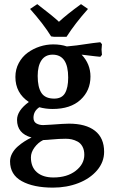

<svg xmlns="http://www.w3.org/2000/svg" viewBox="-20 -651 539 913"><path d="M127 97.2Q127 143.6 155.5 168.2Q184.1 192.9 233.9 192.9Q299.3 192.9 340.1 161.1Q380.9 129.4 380.9 85Q380.9 62 372.1 45.9Q363.3 29.8 348.9 22.2Q334.5 14.6 321 11.7Q307.6 8.8 293 8.8Q262.7 8.8 226.1 12.2Q219.7 12.7 206.1 13.9Q192.4 15.1 185.1 15.1Q161.1 26.9 144 50.3Q127 73.7 127 97.2ZM232.9 -439.9Q269.5 -439.9 297.9 -430.2Q343.8 -434.1 392.1 -441.9Q419.9 -446.3 457 -450.2L464.8 -440.9Q462.9 -423.3 462.9 -415Q462.9 -407.7 464.8 -390.1L457 -380.9Q449.2 -381.3 431.9 -383.5Q414.6 -385.7 409.2 -386.2Q370.1 -391.1 368.2 -391.1Q410.2 -346.7 410.2 -287.1Q410.2 -220.2 362.8 -176.5Q315.4 -132.8 230 -132.8Q197.3 -132.8 167 -141.1Q139.2 -122.6 139.2 -90.8Q139.2 -72.3 152.8 -64.2Q166.5 -56.2 185.1 -56.2Q189 -56.2 221.2 -58.1Q286.1 -63 308.1 -63Q388.2 -63 431.6 -29.1Q475.1 4.9 475.1 70.8Q475.1 119.6 441.7 158.9Q408.2 198.2 352.8 219.7Q297.4 241.2 231.9 241.2Q139.2 241.2 83.5 210.4Q27.8 179.7 27.8 116.2Q27.8 97.2 37.6 78.9Q47.4 60.5 63.7 46.1Q80.1 31.7 96.2 21.5Q112.3 11.2 129.9 2.9Q61 -16.1 61 -81.1Q61 -125 117.2 -166Q53.2 -208.5 53.2 -285.2Q53.2 -321.3 69.3 -351.3Q85.4 -381.3 111.6 -400.4Q137.7 -419.4 169.2 -429.7Q200.7 -439.9 232.9 -439.9ZM230 -391.1Q195.3 -391.1 177.2 -364.3Q159.2 -337.4 159.2 -290Q159.2 -236.3 177 -209.2Q194.8 -182.1 237.8 -182.1Q273.9 -182.1 289.1 -208Q304.2 -233.9 304.2 -282.2Q304.2 -391.1 230 -391.1ZM236.3 -476.1 223.1 -478Q186.5 -537.1 123 -608.4L157.2 -631.3Q233.4 -573.2 260.3 -547.4Q297.9 -582.5 365.2 -631.3L398.4 -608.4Q337.4 -540 296.4 -476.1Z"/></svg>

Font: Linear Smooth
Style: Bold
Weight: 700
Designer: Philipp H. Poll, Flanker
Foundry: Philipp H. Poll, reworked by Flanker
Version: Version 1.061 | FøM Fix